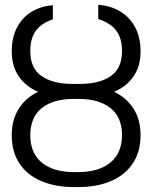

<svg xmlns="http://www.w3.org/2000/svg" viewBox="-20 -759 626 789"><path d="M104.5 -203.1Q104.5 -129.4 152.1 -90.6Q199.7 -51.8 284.2 -51.8H300.8Q385.3 -51.8 433.3 -90.8Q481.4 -129.9 481.4 -204.1Q481.4 -276.9 434.3 -314.7Q387.2 -352.5 302.7 -352.5H283.2Q198.2 -352.5 151.4 -314.7Q104.5 -276.9 104.5 -203.1ZM481.4 -548.8Q481.4 -602.5 457 -634Q432.6 -665.5 383.8 -680.7V-739.3Q434.1 -735.8 473.4 -712.4Q512.7 -689 535.2 -647.2Q557.6 -605.5 557.6 -548.8Q557.6 -487.3 529.1 -445.6Q500.5 -403.8 449.2 -381.8Q501 -356.4 529.3 -311.5Q557.6 -266.6 557.6 -204.1Q557.6 -134.8 525.1 -86.7Q492.7 -38.6 434.8 -14.4Q377 9.8 300.8 9.8H284.2Q208.5 9.8 150.6 -14.4Q92.8 -38.6 60.5 -86.4Q28.3 -134.3 28.3 -203.1Q28.3 -266.1 56.6 -311.5Q85 -356.9 136.7 -381.8Q85.4 -403.8 56.9 -445.6Q28.3 -487.3 28.3 -548.8Q28.3 -605 50 -646.2Q71.8 -687.5 110.1 -710.7Q148.4 -733.9 197.3 -737.3V-679.7Q150.4 -664.1 127.4 -632.8Q104.5 -601.6 104.5 -548.8Q104.5 -478 151.4 -446Q198.2 -414.1 278.3 -414.1H307.6Q388.2 -414.1 434.8 -446Q481.4 -478 481.4 -548.8Z"/></svg>

Font: Pretendard Std Light
Style: Regular
Weight: 300
Designer: Base glyphs from Inter by Rasmus Andersson; Hangeul glyphs from Noto Sans CJK(Source Han Sans) by Jang Soo-young and Kan
Foundry: Kil Hyung-jin
Version: Version 1.309